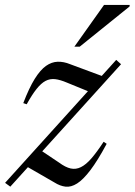

<svg xmlns="http://www.w3.org/2000/svg" viewBox="-43 -724 530 755"><path d="M-23 -5 414 -488.5 433 -471.5 -2.5 10ZM62 -314 48.5 -318.5Q71.5 -378.5 93.5 -413.8Q115.5 -449 137.8 -464.8Q160 -480.5 183.8 -481.2Q207.5 -482 233 -471.5L374.5 -419L324.5 -356.5L220.5 -399Q193.5 -410.5 173.5 -412.8Q153.5 -415 136 -405.8Q118.5 -396.5 100.8 -374.2Q83 -352 62 -314ZM171 -6.5 56.5 -72.5 112.5 -136 189.5 -84.5Q214.5 -66 235 -61.5Q255.5 -57 275.2 -66.8Q295 -76.5 316.5 -101.2Q338 -126 364.5 -166.5L376.5 -158.5Q341 -92.5 312.5 -55Q284 -17.5 260.2 -2.5Q236.5 12.5 214.8 10Q193 7.5 171 -6.5ZM249.5 -540.5 366 -704.5H467L466.5 -698.5L270.5 -540.5Z"/></svg>

Font: Newsreader 48pt
Style: Italic
Weight: 400
Italic angle: -17°
Version: Version 1.003